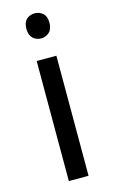

<svg xmlns="http://www.w3.org/2000/svg" viewBox="-115 -782 489 828"><g transform="rotate(-15 129.0 -368.5)"><path d="M173 -536V0H85V-536ZM130 -737Q150 -737 165.5 -723.5Q181 -710 181 -681Q181 -653 165.5 -639Q150 -625 130 -625Q108 -625 93 -639Q78 -653 78 -681Q78 -710 93 -723.5Q108 -737 130 -737Z"/></g></svg>

Font: binaryh115
Style: Book
Weight: 400
Designer: Jelle Bosma - Monotype Design Team
Foundry: Monotype Imaging Inc.
Version: Version 2.003